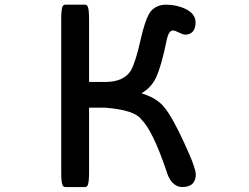

<svg xmlns="http://www.w3.org/2000/svg" viewBox="-20 -750 1040 801"><path d="M351.6 -300.8V-36.1Q351.6 5.9 347.2 19Q345.7 24.4 343.8 26.4Q339.4 30.3 335 30.3H252Q247.6 30.3 244.4 27.3Q241.2 24.4 240.2 20.5Q238.3 14.6 236.8 3.7Q235.4 -7.3 235.4 -36.1V-665Q235.4 -683.6 235.6 -688.5Q235.8 -693.4 236.3 -696.3Q237.3 -711.9 239.3 -718.3Q241.2 -724.6 244.4 -727.5Q247.6 -730.5 252 -730.5H335Q339.4 -730.5 342.8 -727.1Q347.7 -722.2 349.6 -707.8Q351.6 -693.4 351.6 -665V-408.2H425.8Q497.1 -410.2 525.9 -455.6Q545.4 -489.7 566.4 -583.5Q583.5 -658.7 600.6 -689.9Q613.8 -714.8 639.6 -724.6Q654.8 -730.5 672.9 -730.5Q717.8 -730.5 755.4 -711.9Q795.9 -691.9 795.9 -656.2Q795.9 -629.9 782.7 -616.7Q771.5 -605.5 752 -605.5Q743.2 -605.5 719.7 -617.2Q708.5 -623 702.1 -623Q697.3 -623 694.6 -621.3Q691.9 -619.6 689.9 -617.7Q680.2 -607.9 674.8 -580.1Q653.8 -475.6 630.9 -426.3Q611.8 -385.3 570.3 -360.8Q634.3 -341.3 665.5 -302.2Q700.7 -258.8 748.5 -153.8Q775.4 -96.2 786.1 -65.4Q796.9 -34.7 796.9 -22.5Q796.9 2.4 783 16.4Q769 30.3 740.2 30.3Q717.8 30.3 700.4 12.9Q683.1 -4.4 672.4 -42.5Q616.2 -206.1 570.3 -251Q541 -291.5 418.5 -300.8Z"/></svg>

Font: YuPearl-SemiBold
Style: SemiBold
Weight: 600
Designer: Max Yao
Foundry: Max-Everyday
Version: Version 1.011; ttfautohint (v1.8.3)